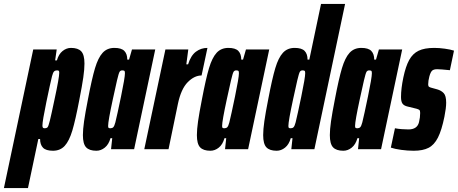

<svg xmlns="http://www.w3.org/2000/svg" viewBox="-84 -763 2342 982"><path d="M86 -510H206L198 -454H207Q216 -486 236 -502Q256 -518 279 -518Q315 -518 331.5 -500.5Q348 -483 348 -438Q348 -409 342 -367Q336 -325 322 -254Q302 -149 286 -95.5Q270 -42 247 -17Q224 8 187 8Q151 8 136 -7.5Q121 -23 121 -52H112L59 199H-64ZM195 -255Q219 -366 219 -391Q219 -399 216.5 -401Q214 -403 207 -403Q198 -403 192.5 -397.5Q187 -392 182 -373Q173 -337 153 -240.5Q133 -144 133 -121Q133 -112 136 -109.5Q139 -107 144 -107Q155 -107 159.5 -112.5Q164 -118 171 -146Q178 -174 195 -255Z M340 -72Q340 -101 346 -143Q352 -185 366 -256Q386 -361 402 -414.5Q418 -468 441 -493Q464 -518 501 -518Q537 -518 552 -502.5Q567 -487 567 -458H576L591 -510H710L602 0H484L490 -56H481Q472 -24 452 -8Q432 8 409 8Q373 8 356.5 -9.5Q340 -27 340 -72ZM506 -137Q515 -173 535 -269.5Q555 -366 555 -389Q555 -399 551.5 -401Q548 -403 541 -403Q532 -403 527.5 -395.5Q523 -388 514.5 -352Q506 -316 493 -255Q469 -144 469 -119Q469 -111 471.5 -109Q474 -107 481 -107Q490 -107 495.5 -112.5Q501 -118 506 -137Z M762 -510H879L869 -434H878Q892 -479 918 -498.5Q944 -518 977 -518L947 -377Q910 -377 876 -342.5Q842 -308 826 -232L778 0H654Z M923 -72Q923 -101 929 -143Q935 -185 949 -256Q969 -361 985 -414.5Q1001 -468 1024 -493Q1047 -518 1084 -518Q1120 -518 1135 -502.5Q1150 -487 1150 -458H1159L1174 -510H1293L1185 0H1067L1073 -56H1064Q1055 -24 1035 -8Q1015 8 992 8Q956 8 939.5 -9.5Q923 -27 923 -72ZM1089 -137Q1098 -173 1118 -269.5Q1138 -366 1138 -389Q1138 -399 1134.5 -401Q1131 -403 1124 -403Q1115 -403 1110.5 -395.5Q1106 -388 1097.5 -352Q1089 -316 1076 -255Q1052 -144 1052 -119Q1052 -111 1054.5 -109Q1057 -107 1064 -107Q1073 -107 1078.5 -112.5Q1084 -118 1089 -137Z M1262 -72Q1262 -101 1268 -143Q1274 -185 1288 -256Q1308 -361 1324 -414.5Q1340 -468 1363 -493Q1386 -518 1423 -518Q1459 -518 1474 -502.5Q1489 -487 1489 -458H1498L1558 -743H1681L1524 0H1406L1412 -56H1403Q1394 -24 1374 -8Q1354 8 1331 8Q1295 8 1278.5 -9.5Q1262 -27 1262 -72ZM1428 -137Q1437 -173 1457 -269.5Q1477 -366 1477 -389Q1477 -399 1473.5 -401Q1470 -403 1463 -403Q1454 -403 1449.5 -395.5Q1445 -388 1436.5 -352Q1428 -316 1415 -255Q1391 -144 1391 -119Q1391 -111 1393.5 -109Q1396 -107 1403 -107Q1412 -107 1417.5 -112.5Q1423 -118 1428 -137Z M1603 -72Q1603 -101 1609 -143Q1615 -185 1629 -256Q1649 -361 1665 -414.5Q1681 -468 1704 -493Q1727 -518 1764 -518Q1800 -518 1815 -502.5Q1830 -487 1830 -458H1839L1854 -510H1973L1865 0H1747L1753 -56H1744Q1735 -24 1715 -8Q1695 8 1672 8Q1636 8 1619.5 -9.5Q1603 -27 1603 -72ZM1769 -137Q1778 -173 1798 -269.5Q1818 -366 1818 -389Q1818 -399 1814.5 -401Q1811 -403 1804 -403Q1795 -403 1790.5 -395.5Q1786 -388 1777.5 -352Q1769 -316 1756 -255Q1732 -144 1732 -119Q1732 -111 1734.5 -109Q1737 -107 1744 -107Q1753 -107 1758.5 -112.5Q1764 -118 1769 -137Z M1915 -8 1936 -107Q1951 -104 1970 -102.5Q1989 -101 2005 -101Q2050 -101 2059 -138Q2065 -162 2065 -185Q2065 -197 2061 -200.5Q2057 -204 2046 -207L2001 -218Q1983 -222 1975 -232.5Q1967 -243 1967 -267Q1967 -310 1979 -367Q1991 -424 2009 -456.5Q2027 -489 2057 -503.5Q2087 -518 2137 -518Q2162 -518 2191 -514Q2220 -510 2238 -504L2217 -404Q2167 -409 2152 -409Q2134 -409 2126 -401.5Q2118 -394 2112 -372Q2106 -350 2106 -331Q2106 -322 2110.5 -319Q2115 -316 2123 -314L2152 -306Q2173 -300 2185.5 -286.5Q2198 -273 2198 -238Q2198 -211 2189 -166Q2175 -97 2156 -59.5Q2137 -22 2108 -7Q2079 8 2032 8Q2001 8 1968 3.5Q1935 -1 1915 -8Z"/></svg>

Font: Saira Ultra Condensed Black
Style: Italic
Weight: 900
Width: 1
Italic angle: -12°
Designer: Hector Gatti with collaboration of the Omnibus-Type team
Foundry: Omnibus-Type
Version: Version 1.001; ttfautohint (v1.8)